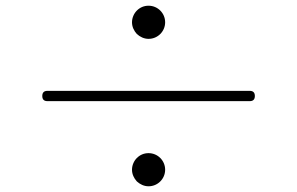

<svg xmlns="http://www.w3.org/2000/svg" viewBox="-20 -708 1040 672"><path d="M459 -589C470 -579 484 -572 500 -572C532 -572 558 -598 558 -630C558 -662 532 -688 500 -688C484 -688 470 -682 459 -671C449 -661 442 -646 442 -630C442 -614 449 -600 459 -589ZM500 -354H854C866 -354 872 -360 872 -372C872 -384 866 -390 854 -390H500H146C134 -390 128 -384 128 -372C128 -360 134 -354 146 -354ZM459 -73C470 -63 484 -56 500 -56C532 -56 558 -82 558 -114C558 -146 532 -172 500 -172C484 -172 470 -166 459 -155C449 -145 442 -130 442 -114C442 -98 449 -84 459 -73Z"/></svg>

Font: GenSenRounded2 TW EL
Style: Regular
Weight: 250
Version: Version 2.100;PS 2.1;hotconv 16.6.51;makeotf.lib2.5.65220 DE